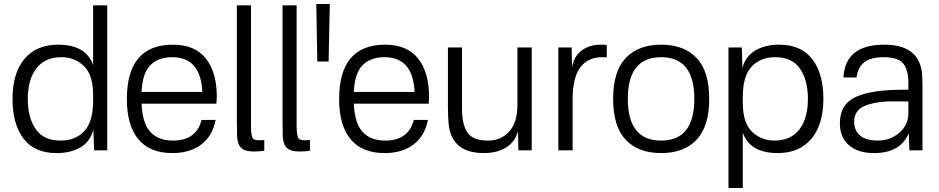

<svg xmlns="http://www.w3.org/2000/svg" viewBox="-20 -757 4728 967"><path d="M520 -730V0H454L450 -104Q435 -44 385.5 -15Q336 14 265 14Q154 14 98.5 -59Q43 -132 43 -259Q43 -388 103 -460Q163 -532 273 -532Q413 -532 449 -429V-730ZM120 -259Q120 -164 160 -106.5Q200 -49 285 -49Q360 -49 404.5 -96.5Q449 -144 449 -249V-278Q449 -380 402.5 -424.5Q356 -469 289 -469Q207 -469 163.5 -413Q120 -357 120 -259Z M851 -532Q962 -532 1017 -462Q1072 -392 1072 -269Q1072 -263 1070 -235H693Q697 -137 737 -93Q777 -49 851 -49Q969 -49 995 -153H1066Q1051 -73 994 -29.5Q937 14 848 14Q735 14 677 -55.5Q619 -125 619 -258Q619 -532 851 -532ZM693 -294H999Q991 -469 847 -469Q777 -469 737 -428.5Q697 -388 693 -294Z M1244 -121Q1244 -69 1255.5 -58Q1267 -47 1311 -52V2Q1291 6 1257 6Q1214 6 1195 -12Q1176 -30 1174 -70Q1173 -92 1173 -148V-730H1244Z M1474 -121Q1474 -69 1485.5 -58Q1497 -47 1541 -52V2Q1521 6 1487 6Q1444 6 1425 -12Q1406 -30 1404 -70Q1403 -92 1403 -148V-730H1474Z M1641 -737 1635 -447H1578L1573 -737Z M1920 -532Q2031 -532 2086 -462Q2141 -392 2141 -269Q2141 -263 2139 -235H1762Q1766 -137 1806 -93Q1846 -49 1920 -49Q2038 -49 2064 -153H2135Q2120 -73 2063 -29.5Q2006 14 1917 14Q1804 14 1746 -55.5Q1688 -125 1688 -258Q1688 -532 1920 -532ZM1762 -294H2068Q2060 -469 1916 -469Q1846 -469 1806 -428.5Q1766 -388 1762 -294Z M2417 14Q2257 14 2240 -128Q2236 -164 2236 -218V-518H2307V-208Q2307 -129 2334.5 -89Q2362 -49 2438 -49Q2504 -49 2545 -95Q2586 -141 2586 -229V-518H2658V0H2591L2589 -96Q2574 -42 2528.5 -14Q2483 14 2417 14Z M3004 -532Q3027 -532 3036 -530V-468Q2952 -476 2908 -424.5Q2864 -373 2864 -256V0H2792V-518H2859L2861 -419Q2871 -475 2910.5 -503.5Q2950 -532 3004 -532Z M3310 -49Q3477 -49 3477 -259Q3477 -469 3310 -469Q3142 -469 3142 -259Q3142 -49 3310 -49ZM3552 -259Q3552 -121 3488.5 -53.5Q3425 14 3310 14Q3195 14 3131.5 -53Q3068 -120 3068 -259Q3068 -398 3131.5 -465Q3195 -532 3310 -532Q3425 -532 3488.5 -465Q3552 -398 3552 -259Z M3721 190H3649V-518H3716L3719 -415Q3735 -474 3784.5 -503Q3834 -532 3904 -532Q4015 -532 4071 -459Q4127 -386 4127 -259Q4127 -130 4066.5 -58Q4006 14 3897 14Q3757 14 3721 -89ZM3721 -240Q3721 -138 3767.5 -93.5Q3814 -49 3880 -49Q3963 -49 4006 -105Q4049 -161 4049 -259Q4049 -354 4009 -411.5Q3969 -469 3884 -469Q3810 -469 3765.5 -421.5Q3721 -374 3721 -269Z M4433 -532Q4612 -532 4624 -383Q4626 -356 4626 -309V0H4560L4557 -86Q4515 14 4382 14Q4302 14 4256 -25.5Q4210 -65 4210 -136Q4210 -231 4288.5 -268Q4367 -305 4526 -305H4555V-341Q4555 -404 4529.5 -436.5Q4504 -469 4430 -469Q4368 -469 4334.5 -444.5Q4301 -420 4294 -367H4228Q4237 -532 4433 -532ZM4282 -144Q4282 -99 4312 -74Q4342 -49 4401 -49Q4464 -49 4509.5 -88.5Q4555 -128 4555 -187V-246Q4507 -247 4466 -246.5Q4425 -246 4391 -239.5Q4357 -233 4332.5 -222.5Q4308 -212 4295 -192Q4282 -172 4282 -144Z"/></svg>

Font: Nacelle Light
Style: Regular
Weight: 300
Designer: Sora Sagano
Foundry: Sora Sagano
Version: Version 1.000;FEAKit 1.0